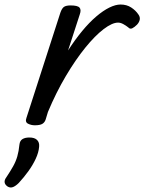

<svg xmlns="http://www.w3.org/2000/svg" viewBox="-98 -539 638 849"><path d="M56 15Q40 15 26 8Q12 1 19 -18L169 -483Q176 -503 185.5 -509Q195 -515 214 -515Q245 -515 253.5 -505.5Q262 -496 255 -476L203 -316Q234 -364 265.5 -402Q297 -440 327.5 -466Q358 -492 385.5 -505.5Q413 -519 435 -519Q462 -519 482 -506Q502 -493 514 -475Q522 -464 520 -452.5Q518 -441 508 -430Q497 -419 487 -414Q477 -409 469 -418Q459 -426 447 -432.5Q435 -439 424 -439Q398 -439 360 -410Q322 -381 279 -328Q236 -275 193 -202.5Q150 -130 114 -44L104 -11Q100 2 89.5 8.5Q79 15 56 15ZM-64 286Q-76 278 -77.5 267.5Q-79 257 -70 245Q-52 218 -40 196.5Q-28 175 -21.5 152.5Q-15 130 -12 100Q-10 83 1.5 76Q13 69 32 69Q55 69 66 80Q77 91 75 110Q73 135 60 163Q47 191 27.5 218Q8 245 -15 270Q-28 283 -40 288Q-52 293 -64 286Z"/></svg>

Font: Playwrite CA
Style: Regular
Weight: 400
Designer: Veronika Burian, José Scaglione
Foundry: TypeTogether
Version: Version 1.002